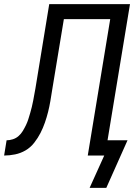

<svg xmlns="http://www.w3.org/2000/svg" viewBox="-54 -755 674 932"><path d="M381 157 452 0H372L481 -662H256L199 -317Q195 -291 190.5 -264.5Q186 -238 179.5 -212Q173 -186 164 -160Q155 -134 142.5 -109.5Q130 -85 112 -62Q94 -39 70 -25Q46 -11 19 -5.5Q-8 0 -34 0L-22 -74Q-7 -74 8.5 -79Q24 -84 36 -94.5Q48 -105 56.5 -119Q65 -133 72 -147.5Q79 -162 83.5 -176.5Q88 -191 92.5 -206Q97 -221 100.5 -236Q104 -251 107 -266Q110 -281 112.5 -296Q115 -311 118 -326L185 -735H577L468 -74H565L462 157Z"/></svg>

Font: Iosevka Extended
Style: Italic
Weight: 400
Width: 7
Italic angle: -9°
Monospace: yes
Designer: Belleve Invis
Foundry: Belleve Invis
Version: Version 32.5.0; ttfautohint (v1.8.4)